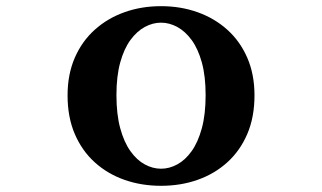

<svg xmlns="http://www.w3.org/2000/svg" viewBox="-20 -580 1040 620"><path d="M500 -560.1Q563.5 -560.1 618.2 -540.5Q672.9 -521 714.1 -483.9Q755.4 -446.8 778.6 -393.3Q801.8 -339.8 801.8 -272Q801.8 -201.7 778.6 -147.5Q755.4 -93.3 714.1 -55.9Q672.9 -18.6 618.2 0.7Q563.5 20 500 20Q436.5 20 381.8 0.7Q327.1 -18.6 285.9 -55.9Q244.6 -93.3 221.4 -147.5Q198.2 -201.7 198.2 -272Q198.2 -339.8 221.4 -393.3Q244.6 -446.8 285.9 -483.9Q327.1 -521 381.8 -540.5Q436.5 -560.1 500 -560.1ZM500 -506.8Q473.1 -506.8 447.5 -492.9Q421.9 -479 401.1 -450.7Q380.4 -422.4 368.2 -378.2Q356 -334 356 -272.9Q356 -210.9 368.2 -166Q380.4 -121.1 401.1 -92Q421.9 -63 447.5 -49.1Q473.1 -35.2 500 -35.2Q526.9 -35.2 552.5 -49.1Q578.1 -63 598.9 -92Q619.6 -121.1 631.8 -166Q644 -210.9 644 -272.9Q644 -334 631.8 -378.2Q619.6 -422.4 598.9 -450.7Q578.1 -479 552.5 -492.9Q526.9 -506.8 500 -506.8Z"/></svg>

Font: BIZ UDPMincho
Style: Bold
Weight: 700
Designer: TypeBank Co., Ltd.
Foundry: Morisawa Inc.
Version: Version 1.06